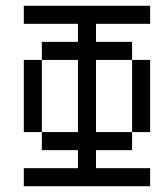

<svg xmlns="http://www.w3.org/2000/svg" viewBox="-20 -645 540 665"><path d="M500 -562.5H312.5V-500H437.5V-437.5H312.5V-187.5H437.5V-125H312.5V-62.5H500V0H62.5V-62.5H250V-125H125V-187.5H250V-437.5H125V-500H250V-562.5H62.5V-625H500ZM62.5 -437.5H125V-187.5H62.5ZM437.5 -437.5H500V-187.5H437.5Z"/></svg>

Font: 寒蝉点阵体 16px
Style: Regular
Weight: 400
Designer: Designed by Warren2060
Foundry: ChillType
Version: Version 1.000